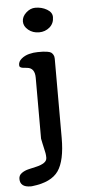

<svg xmlns="http://www.w3.org/2000/svg" viewBox="-60 -704 397 868"><g transform="rotate(-5 138.5 -269.5)"><path d="M210.4 -622.1Q210.4 -593.3 190.2 -575.9Q169.9 -558.6 142.1 -558.6Q113.8 -558.6 93.5 -575.2Q73.2 -591.8 73.2 -613.8Q73.2 -635.7 92.5 -653.3Q111.8 -670.9 134.3 -670.9Q163.6 -670.9 187 -657.2Q210.4 -643.6 210.4 -622.1ZM-4.4 93.8Q-4.4 77.6 9 67.9Q22.5 58.1 41.3 53.7Q60.1 49.3 79.1 44.9Q98.1 40.5 111.6 31.7Q125 22.9 125 8.8Q125 -2 123.3 -12Q121.6 -22 118.2 -35.6Q114.7 -49.3 113.8 -55.2L108.9 -79.1V-355.5Q108.9 -399.9 74.2 -403.3Q70.8 -403.8 65.4 -404.3Q60.1 -404.8 57.6 -405Q55.2 -405.3 51.5 -406Q47.9 -406.7 46.1 -407.7Q44.4 -408.7 42.5 -410.2Q40.5 -411.6 39.8 -413.8Q39.1 -416 39.1 -419.4Q39.1 -435.5 54 -447.8Q68.8 -460 88.6 -465.1Q108.4 -470.2 127.9 -470.2Q144.5 -470.2 152.3 -470Q160.2 -469.7 171.9 -467.8Q183.6 -465.8 188.7 -462.2Q193.8 -458.5 198 -451.4Q202.1 -444.3 202.1 -433.6V-74.2Q202.1 28.8 169.7 75.2Q137.2 121.6 51.8 131.3Q50.3 131.8 46.9 131.8H43.5Q-4.4 131.8 -4.4 93.8Z"/></g></svg>

Font: Corben
Style: Regular
Weight: 400
Designer: vernon adams
Foundry: vernon adams
Version: Version 1.100